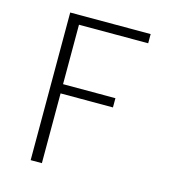

<svg xmlns="http://www.w3.org/2000/svg" viewBox="-99 -724 727 806"><g transform="rotate(15 265.0 -321.0)"><path d="M457 -641.6V-601.6H156.2V-343.3H383.8V-303.2H156.2V0H107.4V-641.6Z"/></g></svg>

Font: AzarMehrMonospaced
Style: SansRegular
Weight: 1
Designer: Amin Abedi
Version: Version 1.00